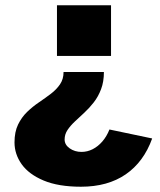

<svg xmlns="http://www.w3.org/2000/svg" viewBox="-20 -537 607 728"><path d="M287 171Q201.5 171 145.5 147.5Q89.5 124 62.2 85.8Q35 47.5 35 3Q35 -37 48.5 -64.8Q62 -92.5 83 -112.8Q104 -133 128 -149.2Q152 -165.5 173 -181.5Q194 -197.5 207.5 -217.2Q221 -237 221 -264H374Q374 -227 363.2 -198.8Q352.5 -170.5 335.5 -148.8Q318.5 -127 299.5 -109.5Q280.5 -92 263.5 -76Q246.5 -60 235.8 -43.8Q225 -27.5 225 -8Q225 12 244.2 25.5Q263.5 39 289 39Q311 39 331.2 28.8Q351.5 18.5 368 -0.5Q384.5 -19.5 395 -46L557 -12Q525 77 456.8 124Q388.5 171 287 171ZM196 -325V-517H401V-325Z"/></svg>

Font: Public Sans Thin Black
Style: Regular
Weight: 900
Version: Version 2.001